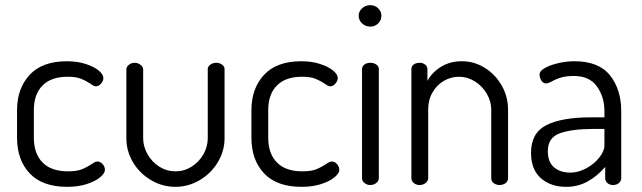

<svg xmlns="http://www.w3.org/2000/svg" viewBox="-20 -716 2483 743"><path d="M46 -183V-290Q46 -373.8 94.8 -426.4Q143.5 -479 239 -479Q278.9 -479 311.4 -468.5Q344 -458 362 -443Q380 -428 380 -413.7Q380 -403 371 -392.5Q362 -382 351 -382Q343 -382 330 -392Q312 -404 293 -411.5Q274 -419 241.7 -419Q178 -419 144.5 -385Q111 -351 111 -290.1V-183.3Q111 -121.4 144.7 -87.2Q178.4 -53 243 -53Q276.2 -53 295.6 -60.5Q315 -68 334.8 -81.2Q341 -85 346 -88Q351 -91 356.4 -91Q368.5 -91 377.2 -81Q386 -71 386 -59Q386 -45.1 367 -29.5Q348 -14 315.1 -3.5Q282.2 7 240 7Q144 7 95 -45Q46 -97 46 -183Z M469 -181V-448Q469 -457 478.5 -465Q488 -473 501.5 -473Q513.7 -473 523.9 -465Q534 -457 534 -448V-181Q534 -149 551 -119Q568 -89 596.5 -71Q625 -53 659 -53Q693 -53 721.5 -71Q750 -89 767 -118.6Q784 -148.1 784 -181V-449Q784 -458.6 793.9 -465.8Q803.7 -473 816.9 -473Q830 -473 839.5 -465.8Q849 -458.6 849 -449V-181Q849 -131.9 823 -88.5Q797 -45 753 -19Q709 7 658.5 7Q608 7 563.9 -19.2Q519.8 -45.4 494.4 -88.5Q469 -131.7 469 -181Z M953 -183V-290Q953 -373.8 1001.8 -426.4Q1050.5 -479 1146 -479Q1185.9 -479 1218.5 -468.5Q1251 -458 1269 -443Q1287 -428 1287 -413.7Q1287 -403 1278 -392.5Q1269 -382 1258 -382Q1250 -382 1237 -392Q1219 -404 1200 -411.5Q1181 -419 1148.7 -419Q1085 -419 1051.5 -385Q1018 -351 1018 -290.1V-183.3Q1018 -121.4 1051.7 -87.2Q1085.4 -53 1150 -53Q1183.2 -53 1202.6 -60.5Q1222 -68 1241.8 -81.2Q1248 -85 1253 -88Q1258 -91 1263.4 -91Q1275.5 -91 1284.2 -81Q1293 -71 1293 -59Q1293 -45.1 1274 -29.5Q1255 -14 1222.1 -3.5Q1189.2 7 1147 7Q1051 7 1002 -45Q953 -97 953 -183Z M1446 -449V-26Q1446 -16 1436.1 -8Q1426.3 0 1413.1 0Q1400 0 1390.5 -8Q1381 -16 1381 -26V-449Q1381 -459 1390 -466Q1399 -473 1413 -473Q1427 -473 1436.5 -466Q1446 -459 1446 -449ZM1456 -655.4Q1456 -638 1443.5 -625.5Q1431 -613 1413.2 -613Q1394.2 -613 1381.1 -625.5Q1368 -638 1368 -655.4Q1368 -671.6 1381.1 -683.8Q1394.2 -696 1413.2 -696Q1431 -696 1443.5 -683.8Q1456 -671.6 1456 -655.4Z M1604 0Q1590 0 1581 -8Q1572 -16 1572 -26V-449Q1572 -459.8 1581 -466.4Q1590 -473 1603.8 -473Q1616.4 -473 1625.2 -466Q1634 -459 1634 -449V-403Q1651 -435 1685.9 -457Q1720.7 -479 1767.5 -479Q1815.3 -479 1856.2 -453.5Q1897 -428 1921.5 -385Q1946 -342 1946 -292V-26Q1946 -14 1936.1 -7Q1926.2 0 1913 0Q1901 0 1891 -7Q1881 -14 1881 -26V-292Q1881 -323.5 1863.8 -353.2Q1846.6 -382.8 1817.8 -400.9Q1789 -419 1756.5 -419Q1725.8 -419 1698.4 -403.5Q1671 -388 1654 -358.9Q1637 -329.8 1637 -292V-26Q1637 -16 1627.1 -8Q1617.2 0 1604 0Z M2384 -286V-26Q2384 -15.4 2375 -7.7Q2366 0 2352.5 0Q2339 0 2330.5 -7.7Q2322 -15.4 2322 -26V-70Q2292 -35 2254.5 -14Q2217 7 2171 7Q2110.9 7 2072.9 -26.5Q2035 -60 2035 -125Q2035 -201.7 2094.5 -231.8Q2154 -262 2268 -262H2319V-285.9Q2319 -341 2290 -381.5Q2261 -422 2201 -422Q2170.7 -422 2150.9 -416Q2131 -410 2114 -400Q2098.4 -393 2094 -393Q2082.2 -393 2075.1 -404Q2068 -415 2068 -428Q2068 -441 2088 -452.5Q2108 -464 2139.7 -471.5Q2171.4 -479 2203 -479Q2297 -479 2340.5 -424.5Q2384 -370 2384 -286ZM2100 -131Q2100 -89 2124 -68.5Q2148 -48 2187.4 -48Q2217.6 -48 2248.3 -64.5Q2279 -81 2299 -106.2Q2319 -131.3 2319 -153V-217H2277Q2192.7 -217 2146.4 -200.2Q2100 -183.4 2100 -131Z"/></svg>

Font: Dosis
Style: Regular
Weight: 400
Designer: Edgar Tolentino, Pablo Impallari, Igino Marini
Foundry: Edgar Tolentino, Pablo Impallari, Igino Marini
Version: Version 1.007;Glyphs 3.1.1 (3134)